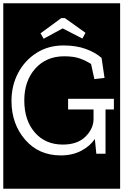

<svg xmlns="http://www.w3.org/2000/svg" viewBox="-32 -937 752 1170"><path d="M-12 213V-917H700V213ZM470 -702 489 -737 363 -827H342L215 -734L234 -701L350 -764ZM611 -270H662V-335H383V-270H538V-212Q538 -153 489 -104.5Q440 -56 351 -56Q244 -56 180 -130Q116 -204 116 -325Q116 -444 183 -519Q250 -594 359 -594Q419 -594 457.5 -579.5Q496 -565 523 -547L543 -455L605 -462L587 -584Q550 -617 491.5 -638.5Q433 -660 355 -660Q262 -660 190.5 -614.5Q119 -569 78.5 -492.5Q38 -416 38 -322Q38 -182 121 -86Q204 10 338 10Q410 10 463.5 -18.5Q517 -47 546 -90L555 0H611Z"/></svg>

Font: Zilla Slab Highlight
Style: Regular
Weight: 400
Designer: Typotheque Type Foundry
Foundry: Typotheque type foundry
Version: Version 1.1; 2017; ttfautohint (v1.6)